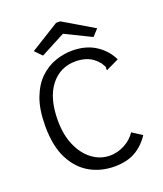

<svg xmlns="http://www.w3.org/2000/svg" viewBox="-146 -887 842 992"><g transform="rotate(-20 275.0 -390.5)"><path d="M313 10Q238 10 178 -24Q118 -58 82 -128Q46 -198 46 -308Q46 -400 69.5 -461.5Q93 -523 131.5 -559.5Q170 -596 216.5 -612Q263 -628 309 -628Q383 -628 436 -594.5Q489 -561 516 -505L455 -476L446 -471L443 -478Q446 -486 443 -492.5Q440 -499 431 -513Q403 -547 372 -558.5Q341 -570 307 -570Q222 -570 169.5 -503.5Q117 -437 117 -313Q117 -234 143 -175Q169 -116 213 -83.5Q257 -51 310 -51Q351 -51 390 -71.5Q429 -92 452 -127L506 -92Q473 -42 426.5 -16Q380 10 313 10ZM160 -655 123 -693 281 -791H304L471 -692L438 -656L295 -726Z"/></g></svg>

Font: Inconsolata SemiExpanded
Style: Regular
Weight: 400
Width: 6
Monospace: yes
Designer: Raph Levien, Cyreal, Brenton Simpson
Foundry: Raph Levien, Cyreal, Google
Version: Version 3.000; ttfautohint (v1.8.2.53-6de2)